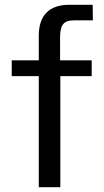

<svg xmlns="http://www.w3.org/2000/svg" viewBox="-20 -782 436 802"><path d="M231 -530V-626C231 -674 243 -697 288 -697H368L367 -762H269C184 -762 142 -716 142 -633V-530H29V-464H142V0H232V-464H363V-530Z"/></svg>

Font: Cheyenne Sans
Style: Regular
Weight: 400
Designer: The Public Sans project authors (U.S. Web Design System), Libre Franklin designed by Pablo Impallari and Rodrigo Fuenzal
Foundry: The Cheyenne Sans Project Authors
Version: Version 2.007